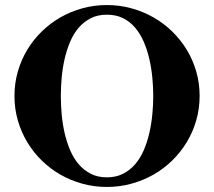

<svg xmlns="http://www.w3.org/2000/svg" viewBox="-20 -723 845 758"><path d="M768.1 -344.2Q768.1 -294.4 754.9 -248.3Q741.7 -202.1 717.5 -162.1Q693.4 -122.1 659.9 -89.4Q626.5 -56.6 585.7 -33.4Q544.9 -10.3 498.3 2.4Q451.7 15.1 401.9 15.1Q352.1 15.1 305.7 2.4Q259.3 -10.3 218.8 -33.4Q178.2 -56.6 144.8 -89.4Q111.3 -122.1 87.4 -162.1Q63.5 -202.1 50.3 -248Q37.1 -293.9 37.1 -344.2Q37.1 -394 50.3 -440.2Q63.5 -486.3 87.4 -526.1Q111.3 -565.9 144.8 -598.6Q178.2 -631.3 218.8 -654.5Q259.3 -677.7 305.7 -690.4Q352.1 -703.1 401.9 -703.1Q451.7 -703.1 498.3 -690.4Q544.9 -677.7 585.7 -654.5Q626.5 -631.3 659.9 -598.6Q693.4 -565.9 717.5 -526.1Q741.7 -486.3 754.9 -440.2Q768.1 -394 768.1 -344.2ZM585 -344.2Q585 -379.9 581.3 -417.7Q577.6 -455.6 569.3 -491.2Q561 -526.9 547.4 -558.3Q533.7 -589.8 513.4 -613.8Q493.2 -637.7 465.6 -651.4Q438 -665 401.9 -665Q365.7 -665 338.4 -651.1Q311 -637.2 290.8 -613.8Q270.5 -590.3 257.1 -558.6Q243.7 -526.9 235.4 -491.2Q227.1 -455.6 223.6 -417.7Q220.2 -379.9 220.2 -344.2Q220.2 -308.1 223.6 -270.3Q227.1 -232.4 235.4 -196.8Q243.7 -161.1 257.1 -129.6Q270.5 -98.1 290.8 -74.5Q311 -50.8 338.4 -36.9Q365.7 -22.9 401.9 -22.9Q438 -22.9 465.6 -36.9Q493.2 -50.8 513.4 -74.5Q533.7 -98.1 547.4 -129.6Q561 -161.1 569.3 -196.8Q577.6 -232.4 581.3 -270.3Q585 -308.1 585 -344.2Z"/></svg>

Font: Tai Heritage Pro
Style: Bold
Weight: 700
Designer: Faah Baccam, Walt Agee, Victor Gaultney, Annie Olsen, Eric Hays
Foundry: SIL International
Version: Version 2.600